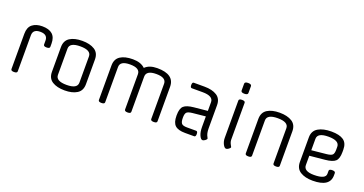

<svg xmlns="http://www.w3.org/2000/svg" viewBox="-40 -1550 4348 2296"><g transform="rotate(20 2134.5 -402.5)"><path d="M376 -417V-467Q376 -545 283 -545Q190 -545 190 -467V-8Q190 15 150 15Q110 15 110 -8V-457Q110 -540 157.5 -577.5Q205 -615 283 -615Q456 -615 456 -459V-417Q456 -394 416 -394Q376 -394 376 -417Z M929 -133V-467Q929 -545 792.5 -545Q656 -545 656 -467V-133Q656 -55 792.5 -55Q929 -55 929 -133ZM1009 -457V-143Q1009 -60 950 -22.5Q891 15 793 15Q695 15 635.5 -22.5Q576 -60 576 -143V-457Q576 -540 635 -577.5Q694 -615 792 -615Q890 -615 949.5 -577.5Q1009 -540 1009 -457Z M1219 -18V-457Q1219 -539 1276.5 -577Q1334 -615 1436 -615Q1538 -615 1592 -562Q1645 -615 1747 -615Q1965 -615 1965 -457V-18Q1965 5 1925 5Q1885 5 1885 -18V-467Q1885 -545 1758.5 -545Q1632 -545 1632 -465V-18Q1632 5 1592 5Q1552 5 1552 -18V-467Q1552 -545 1425.5 -545Q1299 -545 1299 -467V-18Q1299 5 1259 5Q1219 5 1219 -18Z M2438 0H2321Q2233 0 2194 -36Q2155 -72 2155 -158V-166Q2155 -251 2190 -283Q2225 -315 2315 -324L2488 -341V-452Q2488 -530 2352 -530H2215Q2195 -530 2195 -565Q2195 -600 2215 -600H2352Q2450 -600 2509 -562.5Q2568 -525 2568 -442V-147Q2568 -82 2591 -44Q2598 -32 2598 -29Q2598 -17 2579 -3.5Q2560 10 2547 10Q2525 10 2506.5 -31.5Q2488 -73 2488 -137V-271L2321 -254Q2267 -248 2251 -230Q2235 -212 2235 -166V-158Q2235 -110 2251.5 -90Q2268 -70 2321 -70H2438Q2458 -70 2458 -35Q2458 0 2438 0Z M2868 -582V-117Q2868 -85 2883 -57.5Q2898 -30 2898 -29Q2898 -17 2879 -3.5Q2860 10 2847 10Q2826 10 2807 -26.5Q2788 -63 2788 -107V-582Q2788 -605 2828 -605Q2868 -605 2868 -582ZM2871 -795V-708Q2871 -683 2827.5 -683Q2784 -683 2784 -708V-795Q2784 -820 2827.5 -820Q2871 -820 2871 -795Z M3521 -457V-18Q3521 5 3481 5Q3441 5 3441 -18V-467Q3441 -545 3304.5 -545Q3168 -545 3168 -467V-18Q3168 5 3128 5Q3088 5 3088 -18V-457Q3088 -540 3147 -577.5Q3206 -615 3304 -615Q3402 -615 3461.5 -577.5Q3521 -540 3521 -457Z M4169 -459V-429Q4169 -344 4134 -312Q4099 -280 4006 -271L3811 -252V-133Q3811 -55 3941 -55Q4089 -55 4089 -123V-161Q4089 -184 4129 -184Q4169 -184 4169 -161V-133Q4169 15 3949 15Q3852 15 3791.5 -23Q3731 -61 3731 -143V-457Q3731 -540 3795 -577.5Q3859 -615 3962 -615Q4065 -615 4117 -579Q4169 -543 4169 -459ZM3811 -467V-322L3999 -341Q4056 -347 4072.5 -365Q4089 -383 4089 -429V-467Q4089 -545 3950 -545Q3811 -545 3811 -467Z"/></g></svg>

Font: Offside
Style: Regular
Weight: 400
Designer: Eduardo Rodriguez Tunni
Foundry: Eduardo Rodriguez Tunni
Version: Version 1.001